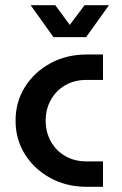

<svg xmlns="http://www.w3.org/2000/svg" viewBox="-20 -720 472 740"><path d="M315 0Q236 0 174 -34Q112 -68 76 -125.5Q40 -183 40 -255Q40 -327 76 -384.5Q112 -442 174 -476Q236 -510 315 -510H377V-412H313Q267 -412 231.5 -391.5Q196 -371 176 -335Q156 -299 156 -255Q156 -211 176 -175Q196 -139 231.5 -118.5Q267 -98 313 -98H377V0ZM186 -577 98 -700H193L249 -624L306 -700H400L312 -577Z"/></svg>

Font: MuseoModerno Thin Medium
Style: Regular
Weight: 500
Version: Version 1.003